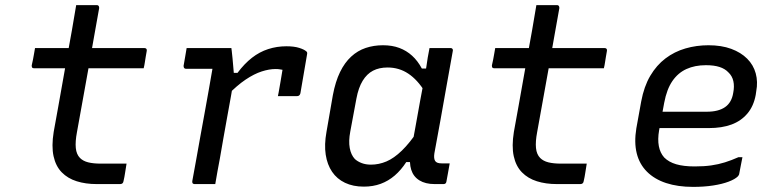

<svg xmlns="http://www.w3.org/2000/svg" viewBox="-20 -720 3040 751"><path d="M117 -532H545Q550 -532 552.5 -529Q555 -526 554 -521Q552 -509 550 -498Q548 -487 546.5 -476Q545 -465 542 -453H113Q112 -453 109.5 -453.5Q107 -454 106 -455.5Q105 -457 104.5 -459Q104 -461 104 -464Q107 -476 109 -487Q111 -498 113 -509Q115 -520 117 -532ZM475 -80Q472 -63 469.5 -45.5Q467 -28 463 -11Q462 -5 458.5 -2.5Q455 0 450 0Q447 0 436.5 0Q426 0 411.5 0Q397 0 383 0Q369 0 358 0Q315 0 280 -11Q245 -22 221.5 -46Q198 -70 189.5 -109Q181 -148 190 -204Q199 -254 208 -303.5Q217 -353 225.5 -402Q234 -451 243 -500.5Q252 -550 261 -600Q265 -625 269.5 -650Q274 -675 278 -700Q299 -700 319 -700Q339 -700 359 -700Q362 -700 364 -698.5Q366 -697 367 -694.5Q368 -692 368 -689Q357 -629 346.5 -568.5Q336 -508 325 -447Q314 -386 303 -325Q292 -264 281 -203Q274 -166 276.5 -141Q279 -116 293 -102Q305 -90 325 -85Q345 -80 374 -80Q387 -80 402.5 -80Q418 -80 433 -80Q448 -80 461 -80Z M710 -532Q722 -532 739.5 -532Q757 -532 777 -532Q797 -532 817 -532Q837 -532 855 -532Q873 -532 885 -532Q885 -532 886.5 -520.5Q888 -509 889.5 -492Q891 -475 892.5 -458Q894 -441 895 -429Q896 -417 896 -417Q890 -381 883 -341.5Q876 -302 868.5 -261.5Q861 -221 854 -180.5Q847 -140 840 -100Q835 -74 830.5 -49Q826 -24 822 0Q802 0 782 0Q762 0 741 0Q738 0 735.5 -1.5Q733 -3 732.5 -5Q732 -7 732 -11Q740 -52 747.5 -96Q755 -140 763.5 -185.5Q772 -231 780 -276Q788 -321 796 -365Q804 -409 811 -451H794Q780 -451 765.5 -451Q751 -451 736.5 -451Q722 -451 707 -451Q704 -451 702 -452.5Q700 -454 699 -456.5Q698 -459 698 -462Q701 -479 704 -496.5Q707 -514 710 -532ZM1100 -539Q1131 -539 1151 -532.5Q1171 -526 1178 -519Q1180 -518 1180.5 -516.5Q1181 -515 1181.5 -513.5Q1182 -512 1181.5 -510.5Q1181 -509 1181 -507L1155 -355Q1154 -352 1153 -350Q1152 -348 1150 -346.5Q1148 -345 1146 -344.5Q1144 -344 1141 -344Q1123 -344 1104.5 -344Q1086 -344 1067 -344L1070 -359Q1074 -381 1077.5 -402Q1081 -423 1085 -447Q1079 -448 1073 -449Q1067 -450 1058 -450Q1033 -450 1003.5 -440.5Q974 -431 940.5 -408.5Q907 -386 868 -346L874 -435H909Q936 -471 965.5 -494Q995 -517 1029 -528Q1063 -539 1100 -539Z M1478 -543Q1514 -543 1542 -532.5Q1570 -522 1592 -502Q1614 -482 1630 -452H1657L1642 -361Q1613 -408 1577 -432Q1541 -456 1496 -456Q1463 -456 1439 -443.5Q1415 -431 1398.5 -404Q1382 -377 1374 -334L1350 -205Q1343 -168 1348 -141Q1353 -114 1368 -98Q1379 -88 1395 -82Q1411 -76 1431 -76Q1462 -76 1491.5 -88.5Q1521 -101 1552 -131Q1583 -161 1617 -212L1594 -86H1569Q1549 -55 1524 -33.5Q1499 -12 1469 -1Q1439 10 1403 10Q1361 10 1329.5 -5Q1298 -20 1279 -48Q1260 -76 1254 -115Q1248 -154 1257 -204L1282 -348Q1292 -401 1310 -438Q1328 -475 1353.5 -498.5Q1379 -522 1410.5 -532.5Q1442 -543 1478 -543ZM1660 -532Q1681 -532 1701 -532Q1721 -532 1742 -532Q1746 -532 1748 -530.5Q1750 -529 1751 -526.5Q1752 -524 1751 -520Q1739 -454 1727 -386Q1715 -318 1703 -251Q1691 -184 1679 -120Q1676 -100 1682 -90.5Q1688 -81 1707 -81Q1712 -81 1716.5 -81Q1721 -81 1724 -81H1739Q1736 -63 1732.5 -44.5Q1729 -26 1726 -9Q1725 -4 1722 -2Q1719 0 1715 0Q1709 0 1699 0Q1689 0 1680 0Q1644 0 1620.5 -14.5Q1597 -29 1588.5 -56Q1580 -83 1586 -120Q1596 -172 1605 -223.5Q1614 -275 1623.5 -326.5Q1633 -378 1643 -430Q1646 -445 1648 -461Q1650 -477 1653 -494.5Q1656 -512 1660 -532Z M1917 -532H2345Q2350 -532 2352.5 -529Q2355 -526 2354 -521Q2352 -509 2350 -498Q2348 -487 2346.5 -476Q2345 -465 2342 -453H1913Q1912 -453 1909.5 -453.5Q1907 -454 1906 -455.5Q1905 -457 1904.5 -459Q1904 -461 1904 -464Q1907 -476 1909 -487Q1911 -498 1913 -509Q1915 -520 1917 -532ZM2275 -80Q2272 -63 2269.5 -45.5Q2267 -28 2263 -11Q2262 -5 2258.5 -2.5Q2255 0 2250 0Q2247 0 2236.5 0Q2226 0 2211.5 0Q2197 0 2183 0Q2169 0 2158 0Q2115 0 2080 -11Q2045 -22 2021.5 -46Q1998 -70 1989.5 -109Q1981 -148 1990 -204Q1999 -254 2008 -303.5Q2017 -353 2025.5 -402Q2034 -451 2043 -500.5Q2052 -550 2061 -600Q2065 -625 2069.5 -650Q2074 -675 2078 -700Q2099 -700 2119 -700Q2139 -700 2159 -700Q2162 -700 2164 -698.5Q2166 -697 2167 -694.5Q2168 -692 2168 -689Q2157 -629 2146.5 -568.5Q2136 -508 2125 -447Q2114 -386 2103 -325Q2092 -264 2081 -203Q2074 -166 2076.5 -141Q2079 -116 2093 -102Q2105 -90 2125 -85Q2145 -80 2174 -80Q2187 -80 2202.5 -80Q2218 -80 2233 -80Q2248 -80 2261 -80Z M2751 -543Q2802 -543 2840 -529Q2878 -515 2902.5 -490.5Q2927 -466 2936 -433Q2945 -400 2938 -363L2936 -349Q2928 -305 2903.5 -276Q2879 -247 2841.5 -233Q2804 -219 2752 -219Q2728 -219 2695 -219Q2662 -219 2623.5 -219Q2585 -219 2545 -219L2508 -213L2517 -283Q2561 -283 2600.5 -283Q2640 -283 2676 -283Q2712 -283 2745 -283Q2790 -283 2816 -301Q2842 -319 2848 -357Q2853 -382 2848.5 -402.5Q2844 -423 2829 -437Q2816 -451 2794.5 -458Q2773 -465 2741 -465Q2698 -465 2665 -450Q2632 -435 2610 -403Q2588 -371 2578 -318L2558 -210Q2552 -175 2557 -148.5Q2562 -122 2578 -104Q2596 -86 2625 -77.5Q2654 -69 2697 -69Q2734 -69 2762 -73Q2790 -77 2815.5 -85Q2841 -93 2868 -105H2884Q2881 -89 2877.5 -72Q2874 -55 2871 -38Q2870 -36 2869 -34Q2868 -32 2866 -30Q2855 -19 2830 -9.5Q2805 0 2769.5 5.5Q2734 11 2691 11Q2631 11 2585.5 -4Q2540 -19 2510.5 -48.5Q2481 -78 2470.5 -120.5Q2460 -163 2469 -218L2488 -323Q2499 -382 2523.5 -423.5Q2548 -465 2583 -491.5Q2618 -518 2661 -530.5Q2704 -543 2751 -543Z"/></svg>

Font: RecMonoLinear Nerd Font Mono
Style: Italic
Weight: 400
Italic angle: -10°
Monospace: yes
Version: Version 1.085; ttfautohint (v1.8.4.7-5d5b);Nerd Fonts 3.2.1